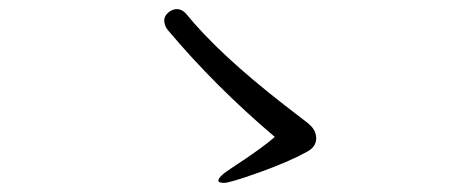

<svg xmlns="http://www.w3.org/2000/svg" viewBox="-20 -557 1040 422"><path d="M584 -256Q557 -232 488 -187Q460 -169 460 -160Q460 -155 472.5 -155Q485 -155 549.5 -178Q614 -201 654 -223Q675 -234 675 -253Q675 -272 656.5 -286.5Q638 -301 604 -327Q460 -439 388 -528Q379 -537 369 -537Q359 -537 350 -529.5Q341 -522 341 -512Q341 -502 348 -492Q452 -368 584 -256Z"/></svg>

Font: LXGW WenKai TC
Style: Regular
Weight: 400
Designer: LXGW / Fontworks Inc.
Foundry: LXGW / Fontworks Inc.
Version: Version 1.330